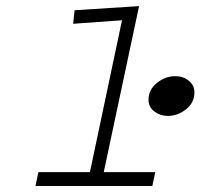

<svg xmlns="http://www.w3.org/2000/svg" viewBox="-20 -617 665 637"><path d="M227.5 -583 441.4 -596.7 324.2 -45.9H495.1L485.4 0H97.7L107.4 -45.9H278.3L384.8 -549.8L222.7 -538.1ZM561.5 -364.3Q587.9 -364.3 606.4 -349.1Q625 -334 625 -310.5Q625 -276.4 597.2 -254.4Q569.3 -232.4 537.1 -232.4Q511.7 -232.4 492.2 -247.1Q472.7 -261.7 472.7 -286.1Q472.7 -319.3 500.5 -341.8Q528.3 -364.3 561.5 -364.3Z"/></svg>

Font: Thabit-Oblique
Style: Oblique
Weight: 500
Designer: Regenerated by Nadim Shaikli
Foundry: MAK Alagha
Version: 0.01